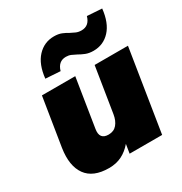

<svg xmlns="http://www.w3.org/2000/svg" viewBox="-178 -893 986 1038"><g transform="rotate(-30 315.0 -374.0)"><path d="M205 12Q106 12 64 -46.5Q22 -105 38 -210L86 -510H294L246 -208Q236 -146 293 -146Q326 -146 345 -168.5Q364 -191 370 -228L415 -510H623L542 0H339L348 -56Q320 -23 285 -5.5Q250 12 205 12ZM239 -573 147 -579Q156 -664 198 -709Q240 -754 301 -754Q329 -754 348.5 -746Q368 -738 384 -728Q399 -720 414 -713.5Q429 -707 448 -707Q496 -707 511 -760L603 -754Q594 -669 552.5 -624Q511 -579 449 -579Q421 -579 400 -587.5Q379 -596 362 -606Q347 -614 333 -620Q319 -626 302 -626Q254 -626 239 -573Z"/></g></svg>

Font: Mulish ExtraBlack
Style: Italic
Weight: 1000
Italic angle: -9°
Designer: Vernon Adams
Foundry: Vernon Adams
Version: Version 3.603; ttfautohint (v1.8.3)